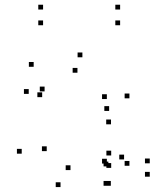

<svg xmlns="http://www.w3.org/2000/svg" viewBox="-20 -758 660 800"><path d="M441.8 16V-4H421.8V16ZM604 -21.8V-41.8H584V-21.8ZM604 -77.5V-97.5H584V-77.5ZM497 -93.7V-113.7H477V-93.7ZM519.3 -67.3V-87.3H499.3V-67.3ZM519.3 -348.3V-368.3H499.3V-348.3ZM323.3 -519.3V-539.3H303.3V-519.3ZM120.3 -479.7V-499.7H100.3V-479.7ZM99.7 -366.8V-386.8H79.7V-366.8ZM155.7 -353.2V-373.2H135.7V-353.2ZM165.8 -377.2V-397.2H145.8V-377.2ZM302.7 -455V-475H282.7V-455ZM425.2 -345.3V-365.3H405.2V-345.3ZM425.2 -76.5V-96.5H405.2V-76.5ZM431.5 -64.7V-84.7H411.5V-64.7ZM431.5 16V-4H411.5V16ZM443.3 -58.5V-78.5H423.3V-58.5ZM443.3 -110.2V-130.2H423.3V-110.2ZM273.7 -49.3V-69.3H253.7V-49.3ZM174.7 -128.3V-148.3H154.7V-128.3ZM442.5 -240V-260H422.5V-240ZM434.7 -295.8V-315.8H414.7V-295.8ZM70.5 -117.7V-137.7H50.5V-117.7ZM232.2 21.5V1.5H212.2V21.5ZM480.5 -652.8V-672.8H460.5V-652.8ZM480.5 -718.3V-738.3H460.5V-718.3ZM159.5 -718.3V-738.3H139.5V-718.3ZM159.5 -652.8V-672.8H139.5V-652.8Z"/></svg>

Font: Monaspace Xenon Dots Var
Style: Regular
Weight: 400
Designer: Riley Cran and the Lettermatic Team
Version: Version 1.100 (Monaspace Xenon Dots)